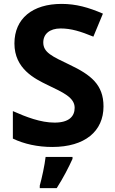

<svg xmlns="http://www.w3.org/2000/svg" viewBox="-20 -744 591 985"><path d="M511 -198C511 -310 446 -360 337 -412C247 -455 202 -475 202 -526C202 -569 234 -598 291 -598C345 -598 393 -583 459 -556L508 -674C434 -706 370 -724 296 -724C147 -724 54 -649 54 -521C54 -391 158 -340 224 -308C303 -270 363 -244 363 -191C363 -147 334 -115 260 -115C188 -115 114 -144 46 -174V-33C104 -5 174 10 248 10C416 10 511 -71 511 -198ZM352 71V61H214C209 104 195 169 184 208V221H271C305 168 332 115 352 71Z"/></svg>

Font: Noto Sans Gunjala Gondi
Style: Bold
Weight: 700
Designer: Ek Type
Foundry: Ek Type
Version: Version 1.004